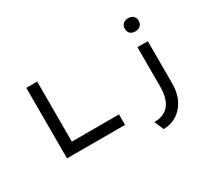

<svg xmlns="http://www.w3.org/2000/svg" viewBox="-172 -1117 1840 1650"><g transform="rotate(-30 748.5 -292.0)"><path d="M182 0V-700H290V-104H758V0ZM1027 197 988 105Q1056 105 1099.5 76.5Q1143 48 1163.5 -5Q1184 -58 1184 -131V-525H1287V-106Q1287 -13 1252.5 55Q1218 123 1159.5 160Q1101 197 1027 197ZM1238 -651Q1205 -651 1187 -668Q1169 -685 1169 -716Q1169 -745 1187.5 -763Q1206 -781 1238 -781Q1271 -781 1289 -764Q1307 -747 1307 -716Q1307 -687 1288.5 -669Q1270 -651 1238 -651Z"/></g></svg>

Font: Lexend Zetta
Style: Regular
Weight: 400
Designer: Bonnie Shaver-Troup, Thomas Jockin
Foundry: Lexend
Version: Version 1.007